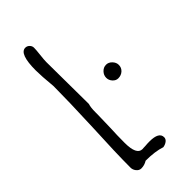

<svg xmlns="http://www.w3.org/2000/svg" viewBox="-218 -710 775 775"><g transform="rotate(-45 169.0 -323.0)"><path d="M126 4Q110 14 92 14Q80 14 71.5 3.5Q63 -7 63 -19Q63 -103 70 -243Q76 -392 76 -466V-473Q70 -536 70 -567Q70 -662 105 -662Q115 -662 122.5 -654.5Q130 -647 130 -637Q130 -625 127 -599Q124 -574 124 -561Q124 -494 125 -440Q126 -387 126 -320Q121 -305 121 -278V-266L119 -187Q117 -152 117 -107Q117 -38 150 -38Q152 -38 156.5 -38.5Q161 -39 169 -39Q178 -40 192 -40Q246 -40 246 -10Q246 0 237 7Q228 14 215 16Q179 4 126 4ZM250 -345Q250 -360 261 -371.5Q272 -383 287 -383Q301 -383 312 -371.5Q323 -360 323 -346Q323 -330 311.5 -319.5Q300 -309 283 -309Q270 -309 260 -320Q250 -331 250 -345Z"/></g></svg>

Font: Amatic SC
Style: Bold
Weight: 700
Designer: Multiple Designers
Foundry: Vernon Adams
Version: Version 2.505